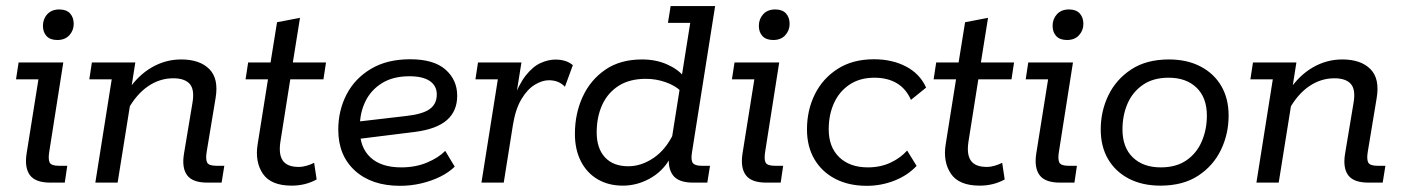

<svg xmlns="http://www.w3.org/2000/svg" viewBox="-20 -603 4634 634"><path d="M146 0Q97.2 0 78.9 -24.5Q60.6 -49 67.8 -95.8L106.9 -341H32.9L41.4 -396.7H189L142.7 -102.3Q138.7 -78 143.8 -66.8Q148.9 -55.6 174 -55.6H202.1L193.9 0ZM169.4 -470.9Q145.8 -470.9 133.8 -483.8Q121.8 -496.7 121.8 -517.7Q121.8 -540.4 136.2 -556.1Q150.7 -571.8 175.8 -571.8Q199.4 -571.8 211.4 -558.6Q223.4 -545.4 223.4 -524Q223.4 -502.6 209 -486.7Q194.6 -470.9 169.4 -470.9Z M294.8 0 348.9 -341H274.9L283.4 -396.7H426.8L409.3 -285.6L402.3 -304Q435.5 -354 480.9 -380.3Q526.3 -406.7 578.3 -406.7Q639.5 -406.7 671.2 -374.9Q702.8 -343.2 691.8 -278.6L662.5 -101.9Q658.5 -77.6 663.9 -66.6Q669.3 -55.6 694.4 -55.6H720.7L711.8 0H664.6Q615.8 0 597.8 -24.5Q579.8 -49 587.6 -95.8L615.7 -264.5Q622.9 -307.7 606.3 -326.1Q589.8 -344.5 552 -344.5Q507.6 -344.5 469.1 -318.3Q430.6 -292.1 402.1 -240.8L414.8 -289.7L368.4 0Z M943.3 10Q874.6 10 848.1 -29.2Q821.6 -68.4 830.6 -125.6L864.9 -341H790.9L799.4 -396.7H873.4L894.8 -529.6L970.6 -544.1L947 -396.7H1056.5L1048 -341H938.5L906.1 -136.2Q899.3 -93.4 913.9 -72.6Q928.4 -51.8 966.3 -51.8Q979.5 -51.8 993.4 -56Q1007.3 -60.2 1017.3 -65.4L1025.6 -10.4Q1007.1 -0.3 986.4 4.9Q965.6 10 943.3 10Z M1301 10.6Q1207.4 10.6 1152.2 -39.4Q1097 -89.5 1097 -174.6Q1097 -238.3 1124.4 -291.1Q1151.7 -343.9 1204.9 -375.6Q1258.1 -407.3 1334.3 -407.3Q1412.3 -407.3 1451 -373.3Q1489.7 -339.3 1489.7 -286.9Q1489.7 -236.1 1455.5 -206.3Q1421.4 -176.5 1349.3 -167.3L1141.6 -141.5L1141.2 -199L1322 -220.1Q1374.8 -225.9 1398.6 -242.6Q1422.3 -259.4 1422.3 -291.2Q1422.3 -319.9 1399.1 -335.6Q1375.8 -351.2 1331.9 -351.2Q1278.1 -351.2 1241.5 -328.6Q1204.9 -305.9 1186.6 -268.3Q1168.3 -230.7 1168.3 -185.5V-174.2Q1168.3 -115.5 1203.6 -82.9Q1239 -50.3 1304.8 -50.3Q1352.3 -50.3 1390.3 -66.3Q1428.2 -82.3 1450.2 -104.8L1481.5 -52.7Q1462.1 -33.6 1433.5 -19.5Q1404.8 -5.4 1370.8 2.6Q1336.8 10.6 1301 10.6Z M1569.8 0 1623.9 -341H1549.9L1558.4 -396.7H1701.8L1680.7 -264.1L1672.9 -270.2Q1693.4 -325.4 1716.8 -354.6Q1740.3 -383.9 1765.5 -395.1Q1790.7 -406.3 1813.9 -406.3Q1849.9 -406.3 1871.6 -387.9L1845.5 -316.6Q1834.1 -328.2 1821.1 -333.1Q1808.1 -338 1792.1 -338Q1770.4 -338 1746 -323.2Q1721.6 -308.5 1702.1 -276.1Q1682.5 -243.8 1673.8 -191L1643.4 0Z M2036.7 10Q1989.3 10 1953.6 -10.9Q1917.9 -31.8 1898.2 -70.4Q1878.4 -108.9 1878.4 -160.7Q1878.4 -227.6 1903.9 -283.1Q1929.3 -338.7 1978.6 -372.7Q2027.8 -406.7 2100.1 -406.7Q2145.8 -406.7 2182.7 -390.4Q2219.6 -374.1 2239 -349.3L2229.1 -338.3L2259.2 -527.4H2185.6L2194.5 -583H2341.4L2265.1 -100.7Q2260.7 -74.2 2267.7 -64.9Q2274.7 -55.6 2296.4 -55.6H2324.5L2315.6 0H2268.4Q2219.6 0 2201.6 -25.1Q2183.6 -50.2 2190.2 -92.1L2194 -116L2202.1 -99Q2179 -45.9 2133.4 -18Q2087.8 10 2036.7 10ZM2054.8 -54Q2097.8 -54 2138.7 -81.8Q2179.5 -109.6 2205 -164.2L2197 -136.6L2226.3 -321.3L2227.3 -303.2Q2208.1 -321.1 2177.2 -331.9Q2146.2 -342.7 2112.7 -342.7Q2058.6 -342.7 2022.4 -319.4Q1986.2 -296 1968.2 -256Q1950.3 -216.1 1950.3 -165.8Q1950.3 -113.1 1977.6 -83.5Q2005 -54 2054.8 -54Z M2510 0Q2461.2 0 2442.9 -24.5Q2424.6 -49 2431.8 -95.8L2470.9 -341H2396.9L2405.4 -396.7H2553L2506.7 -102.3Q2502.7 -78 2507.8 -66.8Q2512.9 -55.6 2538 -55.6H2566.1L2557.9 0ZM2533.4 -470.9Q2509.8 -470.9 2497.8 -483.8Q2485.8 -496.7 2485.8 -517.7Q2485.8 -540.4 2500.2 -556.1Q2514.7 -571.8 2539.8 -571.8Q2563.4 -571.8 2575.4 -558.6Q2587.4 -545.4 2587.4 -524Q2587.4 -502.6 2573 -486.7Q2558.6 -470.9 2533.4 -470.9Z M2842.3 10.6Q2782.7 10.6 2738.3 -12.4Q2693.9 -35.4 2669.3 -77.2Q2644.7 -119 2644.7 -175.8Q2644.7 -239 2670.6 -291.4Q2696.5 -343.9 2746.1 -375.6Q2795.7 -407.3 2865.7 -407.3Q2926.2 -407.3 2971.9 -383.3Q3017.7 -359.3 3038.1 -313.7L2988 -273.2Q2972 -309.9 2941.5 -328.1Q2910.9 -346.4 2867.3 -346.4Q2819.4 -346.4 2785.5 -323.8Q2751.5 -301.2 2734 -262.8Q2716.5 -224.4 2716.5 -176Q2716.5 -117.3 2751.3 -83.8Q2786.2 -50.3 2845.8 -50.3Q2887.4 -50.3 2920.7 -66Q2954 -81.6 2975.4 -106L3006.7 -55.2Q2977.3 -23.8 2933.6 -6.6Q2889.9 10.6 2842.3 10.6Z M3215.3 10Q3146.6 10 3120.1 -29.2Q3093.6 -68.4 3102.6 -125.6L3136.9 -341H3062.9L3071.4 -396.7H3145.4L3166.8 -529.6L3242.6 -544.1L3219 -396.7H3328.5L3320 -341H3210.5L3178.1 -136.2Q3171.3 -93.4 3185.9 -72.6Q3200.4 -51.8 3238.3 -51.8Q3251.5 -51.8 3265.4 -56Q3279.3 -60.2 3289.3 -65.4L3297.6 -10.4Q3279.1 -0.3 3258.4 4.9Q3237.6 10 3215.3 10Z M3480 0Q3431.2 0 3412.9 -24.5Q3394.6 -49 3401.8 -95.8L3440.9 -341H3366.9L3375.4 -396.7H3523L3476.7 -102.3Q3472.7 -78 3477.8 -66.8Q3482.9 -55.6 3508 -55.6H3536.1L3527.9 0ZM3503.4 -470.9Q3479.8 -470.9 3467.8 -483.8Q3455.8 -496.7 3455.8 -517.7Q3455.8 -540.4 3470.2 -556.1Q3484.7 -571.8 3509.8 -571.8Q3533.4 -571.8 3545.4 -558.6Q3557.4 -545.4 3557.4 -524Q3557.4 -502.6 3543 -486.7Q3528.6 -470.9 3503.4 -470.9Z M3811.7 10Q3752.1 10 3707.7 -13Q3663.3 -36.1 3639 -77.5Q3614.7 -119 3614.7 -175.8Q3614.7 -236 3640.1 -288.5Q3665.6 -341 3715.6 -373.8Q3765.6 -406.7 3839.9 -406.7Q3899.6 -406.7 3944 -383.6Q3988.3 -360.6 4012.7 -319.2Q4037 -277.7 4037 -220.9Q4037 -161 4011.8 -108.4Q3986.5 -55.7 3936.6 -22.9Q3886.7 10 3811.7 10ZM3812.7 -50.3Q3864.2 -50.3 3898 -73.8Q3931.7 -97.2 3948.4 -136.3Q3965.2 -175.4 3965.2 -221.3Q3965.2 -280.6 3931.1 -313.5Q3897.1 -346.4 3838.9 -346.4Q3788.1 -346.4 3754 -322.9Q3720 -299.5 3703.2 -260.9Q3686.5 -222.3 3686.5 -175.4Q3686.5 -116.1 3720.7 -83.2Q3755 -50.3 3812.7 -50.3Z M4128.8 0 4182.9 -341H4108.9L4117.4 -396.7H4260.8L4243.3 -285.6L4236.3 -304Q4269.5 -354 4314.9 -380.3Q4360.3 -406.7 4412.3 -406.7Q4473.5 -406.7 4505.2 -374.9Q4536.8 -343.2 4525.8 -278.6L4496.5 -101.9Q4492.5 -77.6 4497.9 -66.6Q4503.3 -55.6 4528.4 -55.6H4554.7L4545.8 0H4498.6Q4449.8 0 4431.8 -24.5Q4413.8 -49 4421.6 -95.8L4449.7 -264.5Q4456.9 -307.7 4440.3 -326.1Q4423.8 -344.5 4386 -344.5Q4341.6 -344.5 4303.1 -318.3Q4264.6 -292.1 4236.1 -240.8L4248.8 -289.7L4202.4 0Z"/></svg>

Font: Rokkitt SemiBold
Style: Italic
Weight: 600
Italic angle: -9°
Designer: Vernon Adams
Foundry: Vernon Adams
Version: Version 3.103